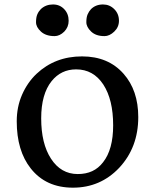

<svg xmlns="http://www.w3.org/2000/svg" viewBox="-20 -847 707 874"><path d="M56.2 -294.9Q56.2 -360.8 80.6 -416.3Q105 -471.7 146 -510.7Q230.5 -590.3 353.5 -590.3Q472.7 -590.3 542.5 -511.2Q609.4 -435.5 609.4 -314Q609.4 -175.8 522.5 -83Q437 7.3 312 7.3Q189 7.3 120.1 -80.1Q56.2 -160.6 56.2 -294.9ZM334 -54.7Q371.1 -54.7 399.7 -67.9Q428.2 -81.1 449.2 -108.4Q495.1 -166.5 495.1 -276.4Q495.1 -393.6 450.2 -462.4Q404.8 -531.2 326.7 -531.2Q257.8 -531.2 214.8 -477.5Q167.5 -418.5 167.5 -308.1Q167.5 -193.4 211.9 -125Q257.3 -54.7 334 -54.7ZM394.5 -805.7Q416 -826.7 448.7 -826.7Q479 -826.7 500.2 -805.4Q521.5 -784.2 521.5 -752.4Q521.5 -723.6 500 -703.1Q478.5 -682.6 455.6 -682.6Q416.5 -682.6 394.8 -703.4Q373 -724.1 373 -746.1Q373 -768.1 378.9 -781.7Q384.8 -795.4 394.5 -805.7ZM166 -805.7Q188.5 -826.7 221.2 -826.7Q252 -826.7 272.2 -805.4Q292.5 -784.2 292.5 -752.4Q292.5 -723.6 272.5 -703.1Q251.5 -682.6 228.5 -682.6Q189 -682.6 166.5 -703.1Q144 -723.6 144 -745.8Q144 -768.1 149.9 -781.7Q155.8 -795.4 166 -805.7Z"/></svg>

Font: HeadlandOne
Style: Regular
Weight: 400
Designer: Gary Lonergan
Foundry: Sorkin Type Co.
Version: Version 1.002